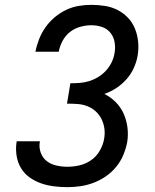

<svg xmlns="http://www.w3.org/2000/svg" viewBox="-20 -763 640 791"><path d="M258 8Q229 8 201.5 4.5Q174 1 148.5 -8Q123 -17 101.5 -32.5Q80 -48 66.5 -70.5Q53 -93 48.5 -120.5Q44 -148 48 -176Q48 -178 48.5 -179Q49 -180 49 -181H145Q145 -181 144.5 -180Q144 -179 144 -179Q140 -155 148 -133.5Q156 -112 173 -99Q190 -86 212.5 -81Q235 -76 258 -76Q283 -76 308.5 -82Q334 -88 356 -103.5Q378 -119 391.5 -143Q405 -167 409 -191Q413 -213 410 -234Q407 -255 398 -273Q389 -291 374 -304.5Q359 -318 340 -325.5Q321 -333 299.5 -334.5Q278 -336 256 -336L270 -420Q290 -420 309.5 -421.5Q329 -423 348 -429Q367 -435 385 -446Q403 -457 417 -472.5Q431 -488 440 -506.5Q449 -525 452 -545Q456 -568 452 -590Q448 -612 434.5 -628.5Q421 -645 400 -652Q379 -659 356 -659Q334 -659 310.5 -652.5Q287 -646 268 -631Q249 -616 237.5 -594Q226 -572 222 -550H126Q131 -576 141 -601.5Q151 -627 167 -650Q183 -673 205 -691.5Q227 -710 252 -722Q277 -734 303.5 -738.5Q330 -743 356 -743Q385 -743 413 -738.5Q441 -734 465 -721.5Q489 -709 507.5 -689.5Q526 -670 536 -645Q546 -620 549 -591.5Q552 -563 547 -534Q543 -509 531.5 -483.5Q520 -458 501.5 -437Q483 -416 459.5 -400.5Q436 -385 410 -376Q436 -363 456.5 -342.5Q477 -322 489 -295.5Q501 -269 505 -238.5Q509 -208 504 -177Q499 -151 488 -124.5Q477 -98 458.5 -75.5Q440 -53 416 -36.5Q392 -20 365.5 -10Q339 0 312 4Q285 8 258 8Z"/></svg>

Font: Iosevka SS04 Md Ex Obl
Style: Regular
Weight: 500
Width: 7
Italic angle: -9°
Monospace: yes
Designer: Belleve Invis
Foundry: Belleve Invis
Version: Version 19.0.0; ttfautohint (v1.8.4)